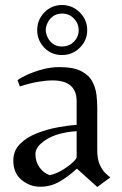

<svg xmlns="http://www.w3.org/2000/svg" viewBox="-20 -731 484 764"><path d="M367 13 286 -60Q250 -27 215.5 -7.5Q181 12 140 12Q99 12 66 -15Q33 -42 33 -92Q33 -131 59 -157.5Q85 -184 125 -200Q165 -216 208 -224Q251 -232 285 -234V-328Q285 -411 189 -411Q164 -411 131.5 -405.5Q99 -400 59 -387L50 -412Q61 -421 87 -433Q113 -445 147 -454.5Q181 -464 216 -464Q273 -464 304 -447.5Q335 -431 348 -405.5Q361 -380 364 -352.5Q367 -325 367 -303V-133Q367 -99 376.5 -77Q386 -55 398.5 -43Q411 -31 419 -25ZM178 -34Q202 -39 226.5 -53.5Q251 -68 268 -83.5Q285 -99 285 -106V-209Q210 -204 165.5 -176.5Q121 -149 121 -118Q121 -87 137.5 -64.5Q154 -42 178 -34ZM227 -512Q184 -512 156 -541.5Q128 -571 128 -611Q128 -652 156.5 -681.5Q185 -711 227 -711Q268 -711 297.5 -681.5Q327 -652 327 -611Q327 -570 297.5 -541Q268 -512 227 -512ZM226 -546Q255 -546 274 -565Q293 -584 293 -611Q293 -638 274 -657.5Q255 -677 227 -677Q205 -677 190.5 -666Q176 -655 169 -639.5Q162 -624 162 -612Q162 -600 168.5 -584.5Q175 -569 189.5 -557.5Q204 -546 226 -546Z"/></svg>

Font: Belleza
Style: Regular
Weight: 400
Designer: Eduardo Rodriguez Tunni
Foundry: Eduardo Rodriguez Tunni
Version: Version 1.003; ttfautohint (v1.8.4.7-5d5b)